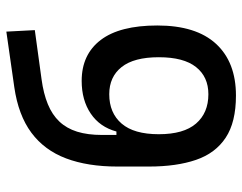

<svg xmlns="http://www.w3.org/2000/svg" viewBox="-102 -678 789 626"><g transform="rotate(-90 293.0 -364.5)"><path d="M294.9 9.8Q208 9.8 157.5 -23.7Q106.9 -57.1 85.2 -120.6Q63.5 -184.1 63.5 -273.9V-377Q63.5 -473.6 90.1 -544.2Q116.7 -614.7 173.8 -657.2Q231 -699.7 322.3 -712.9L503.4 -738.8L508.3 -646L348.1 -624Q301.3 -617.7 266.8 -603.5Q232.4 -589.4 210.2 -565.9Q188 -542.5 177.2 -508.1Q166.5 -473.6 166.5 -426.8V-379.9H177.7Q192.4 -434.1 236.1 -463.6Q279.8 -493.2 342.8 -493.2Q428.7 -493.2 476.1 -431.2Q523.4 -369.1 523.4 -246.6Q523.4 -120.1 463.6 -55.2Q403.8 9.8 294.9 9.8ZM299.3 -80.1Q356 -80.1 387.9 -120.4Q419.9 -160.6 419.9 -241.7Q419.9 -322.8 387.9 -363Q356 -403.3 299.3 -403.3Q238.3 -403.3 203.6 -363Q168.9 -322.8 168.9 -241.7Q168.9 -160.6 203.6 -120.4Q238.3 -80.1 299.3 -80.1Z"/></g></svg>

Font: Cascadia Mono
Style: Regular
Weight: 400
Monospace: yes
Designer: Aaron Bell
Foundry: Saja Typeworks
Version: Version 2404.023